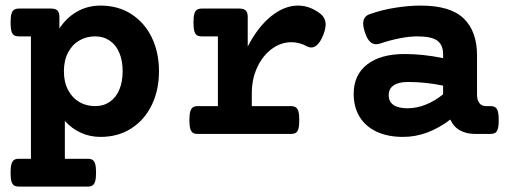

<svg xmlns="http://www.w3.org/2000/svg" viewBox="-20 -482 1839 691"><path d="M552.2 -225.6Q552.2 -159.2 526.9 -105.5Q501.5 -51.8 453.6 -20.5Q405.8 10.7 341.8 10.7Q303.7 10.7 271 -4.2Q238.3 -19 213.4 -46.9V89.4H294.9Q306.6 89.4 313 93.3Q319.3 97.2 322.5 107.9Q325.7 118.7 325.7 139.2Q325.7 159.7 322.5 170.4Q319.3 181.2 313 185.3Q306.6 189.5 294.9 189.5H48.8Q37.1 189.5 30.8 185.5Q24.4 181.6 21.2 170.9Q18.1 160.2 18.1 139.6Q18.1 119.1 21.2 108.4Q24.4 97.7 30.8 93.5Q37.1 89.4 48.8 89.4H91.3V-351.1H48.8Q37.1 -351.1 30.8 -355Q24.4 -358.9 21.2 -369.6Q18.1 -380.4 18.1 -400.9Q18.1 -421.4 21.2 -432.1Q24.4 -442.9 30.8 -447Q37.1 -451.2 48.8 -451.2H163.1Q179.7 -451.2 186.8 -444.1Q193.8 -437 193.8 -420.4V-379.4Q219.2 -418.5 257.3 -440.2Q295.4 -461.9 341.8 -461.9Q405.8 -461.9 453.6 -430.7Q501.5 -399.4 526.9 -345.7Q552.2 -292 552.2 -225.6ZM210 -225.6Q210 -186.5 225.1 -158Q240.2 -129.4 265.6 -114.7Q291 -100.1 322.3 -100.1Q352.5 -100.1 375 -115.5Q397.5 -130.9 409.4 -159.2Q421.4 -187.5 421.4 -225.6Q421.4 -263.7 409.4 -292Q397.5 -320.3 375 -335.7Q352.5 -351.1 322.3 -351.1Q291 -351.1 265.6 -336.4Q240.2 -321.8 225.1 -293.2Q210 -264.6 210 -225.6Z M1130.4 -434.6Q1151.9 -418.9 1151.9 -393.6Q1151.9 -377.4 1143.1 -355.5Q1134.3 -333.5 1123.3 -322.3Q1112.3 -311 1100.1 -311Q1093.3 -311 1085.4 -314.9Q1058.1 -330.1 1028.8 -330.1Q991.2 -330.1 958.5 -306.2Q925.8 -282.2 906 -240.2Q886.2 -198.2 886.2 -146.5V-100.1H1026.4Q1038.1 -100.1 1044.4 -95.9Q1050.8 -91.8 1054 -81.1Q1057.1 -70.3 1057.1 -49.8Q1057.1 -29.3 1054 -18.6Q1050.8 -7.8 1044.4 -3.9Q1038.1 0 1026.4 0H692.4Q680.7 0 674.3 -3.9Q668 -7.8 664.8 -18.6Q661.6 -29.3 661.6 -49.8Q661.6 -70.3 664.8 -81.1Q668 -91.8 674.3 -95.9Q680.7 -100.1 692.4 -100.1H764.2V-351.1H707Q695.3 -351.1 689 -355Q682.6 -358.9 679.4 -369.6Q676.3 -380.4 676.3 -400.9Q676.3 -421.4 679.4 -432.1Q682.6 -442.9 689 -447Q695.3 -451.2 707 -451.2H840.8Q857.4 -451.2 864.5 -444.1Q871.6 -437 871.6 -420.4V-314.5Q908.2 -385.3 955.8 -423.6Q1003.4 -461.9 1052.2 -461.9Q1093.8 -461.9 1130.4 -434.6Z M1696.8 -282.7V-141.6Q1696.8 -122.1 1705.1 -111.1Q1713.4 -100.1 1729 -100.1H1744.1Q1755.9 -100.1 1762.2 -95.9Q1768.6 -91.8 1771.7 -81.1Q1774.9 -70.3 1774.9 -49.8Q1774.9 -29.3 1771.7 -18.6Q1768.6 -7.8 1762.2 -3.9Q1755.9 0 1744.1 0H1689.5Q1659.2 0 1636 -12.5Q1612.8 -24.9 1600.6 -51.8Q1562 -22 1519 -5.6Q1476.1 10.7 1430.7 10.7Q1375.5 10.7 1335.4 -8.1Q1295.4 -26.9 1274.2 -61.8Q1252.9 -96.7 1252.9 -144Q1252.9 -212.4 1301.3 -250Q1349.6 -287.6 1436.5 -287.6Q1501.5 -287.6 1574.7 -272.9V-287.1Q1574.7 -319.8 1554.2 -335.4Q1533.7 -351.1 1481.9 -351.1Q1453.1 -351.1 1417.7 -344Q1382.3 -336.9 1347.7 -325.2Q1339.4 -322.8 1333.5 -322.8Q1321.3 -322.8 1311.8 -331.8Q1302.2 -340.8 1294.4 -362.3Q1287.1 -383.8 1287.1 -397.5Q1287.1 -422.4 1309.6 -430.7Q1353 -446.3 1401.9 -454.1Q1450.7 -461.9 1493.7 -461.9Q1601.1 -461.9 1648.9 -415.5Q1696.8 -369.1 1696.8 -282.7ZM1378.9 -139.2Q1378.9 -116.2 1396.2 -104.2Q1413.6 -92.3 1446.3 -92.3Q1480 -92.3 1512.9 -105.7Q1545.9 -119.1 1574.7 -142.6V-173.8Q1510.3 -187 1448.7 -187Q1414.6 -187 1396.7 -174.8Q1378.9 -162.6 1378.9 -139.2Z"/></svg>

Font: Courier Prime
Style: Bold
Weight: 700
Designer: Alan Dague-Greene, Quote-Unquote Apps
Foundry: Quote-Unquote Apps
Version: Version 3.018